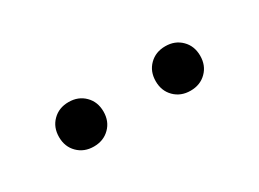

<svg xmlns="http://www.w3.org/2000/svg" viewBox="-22 -766 474 351"><g transform="rotate(-30 215.0 -590.0)"><path d="M79.1 -556.2Q65.9 -569.3 65.9 -589.8Q65.9 -610.4 79.1 -623.5Q92.3 -636.7 112.8 -636.7Q133.3 -636.7 146.5 -623.5Q159.7 -610.4 159.7 -589.8Q159.7 -569.3 146.5 -556.2Q133.3 -543 112.8 -543Q92.3 -543 79.1 -556.2ZM283.2 -556.2Q270 -569.3 270 -589.8Q270 -610.4 283.2 -623.5Q296.4 -636.7 316.9 -636.7Q337.4 -636.7 350.6 -623.5Q363.8 -610.4 363.8 -589.8Q363.8 -569.3 350.6 -556.2Q337.4 -543 316.9 -543Q296.4 -543 283.2 -556.2Z"/></g></svg>

Font: Theano Modern
Style: Regular
Weight: 400
Designer: Alexey Kryukov
Version: Version 2.00